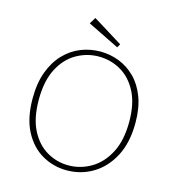

<svg xmlns="http://www.w3.org/2000/svg" viewBox="-126 -985 1006 1099"><g transform="rotate(15 377.0 -435.5)"><path d="M369 7Q290 7 223 -31.5Q156 -70 115.5 -147Q75 -224 75 -341Q75 -432 100 -499Q125 -566 168 -611Q211 -656 266 -678Q321 -700 382 -700Q440 -700 493.5 -679Q547 -658 589 -616Q631 -574 655.5 -509.5Q680 -445 680 -357Q680 -240 637.5 -159Q595 -78 524.5 -35.5Q454 7 369 7ZM371 -23Q442 -23 504.5 -59.5Q567 -96 605.5 -169.5Q644 -243 644 -354Q644 -461 607.5 -531Q571 -601 511 -635.5Q451 -670 380 -670Q310 -670 248 -634.5Q186 -599 148.5 -526.5Q111 -454 111 -343Q111 -234 147 -163.5Q183 -93 242.5 -58Q302 -23 371 -23ZM467 -748 280 -840 303 -878 479 -769Z"/></g></svg>

Font: Bitter Thin ExtraLight
Style: Regular
Weight: 250
Version: Version 2.002